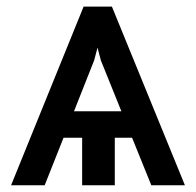

<svg xmlns="http://www.w3.org/2000/svg" viewBox="-20 -548 580 568"><path d="M427.6 0 370.7 -140.6H319.6V0H223V-140.6H168L112.2 0H12.8L227.3 -528.4H311.1L527 0ZM258.5 -369.3 198.9 -218.8H339.1L278.4 -369.3L268.5 -407Z"/></svg>

Font: Inter Alia
Style: Regular
Weight: 400
Designer: Rasmus Andersson (Latin, Greek, Cyrillic etc.) and Evan from Shavian.info (Shavian, old style figures)
Foundry: Shavian.info
Version: Version 0.001;git-37ab20767